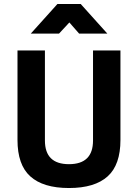

<svg xmlns="http://www.w3.org/2000/svg" viewBox="-20 -934 694 966"><path d="M522 -47Q586 -105 586 -230V-680H448V-227Q448 -108 327 -108Q206 -108 206 -227V-680H68V-230Q68 -105 132 -47Q197 12 327 12Q457 12 522 -47ZM269 -914 135 -765H277L329 -821L378 -765H520L386 -914Z"/></svg>

Font: Online Auction - Bold
Style: Bold
Weight: 500
Designer: Mohamed Mostafa, the designer of Online Auction
Foundry: Kief Type Foundry
Version: ""